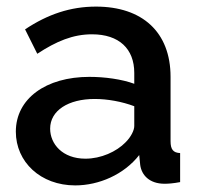

<svg xmlns="http://www.w3.org/2000/svg" viewBox="-20 -552 604 582"><path d="M28 -153C28 -61 103 10 208 10C280 10 356 -23 402 -82L405 -52C409 -22 432 5 479 5C490 5 505 4 526 0V-88C505 -89 497 -99 497 -124V-319C497 -455 411 -532 271 -532C194 -532 125 -509 56 -463L93 -389C151 -427 201 -448 259 -448C341 -448 387 -404 387 -331V-298C349 -312 297 -319 251 -319C119 -319 28 -253 28 -153ZM361 -121C333 -92 286 -71 239 -71C169 -71 132 -116 132 -162C132 -217 187 -252 267 -252C306 -252 350 -244 387 -230V-170C387 -157 377 -137 361 -121Z"/></svg>

Font: FIGSv2-sans-serif SemiBold
Style: Regular
Weight: 600
Designer: Matt McInerney, Pablo Impallari, Rodrigo Fuenzalida,Mirko Velimirovic
Foundry: Matt McInerney, Pablo Impallari, Rodrigo Fuenzalida
Version: Version 4.021;hotconv 1.0.109;makeotfexe 2.5.65596